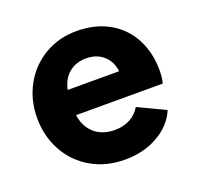

<svg xmlns="http://www.w3.org/2000/svg" viewBox="-105 -671 820 796"><g transform="rotate(-20 305.5 -273.0)"><path d="M33 -274Q33 -354 69 -419Q105 -484 168 -521Q231 -558 308 -558Q392 -558 453 -523Q514 -488 546 -426.5Q578 -365 578 -289Q578 -252 571 -231H189Q196 -179 230.5 -148.5Q265 -118 320 -118Q359 -118 388 -134Q417 -150 433 -178L553 -121Q528 -61 464.5 -24.5Q401 12 318 12Q234 12 169 -26Q104 -64 68.5 -129.5Q33 -195 33 -274ZM419 -341Q414 -385 384 -411.5Q354 -438 308 -438Q263 -438 232.5 -413Q202 -388 192 -341Z"/></g></svg>

Font: Eudoxus Sans ExtraBold
Style: Regular
Weight: 800
Designer: Stijn de Vries
Foundry: tokotype
Version: Version 2.005